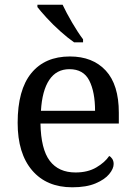

<svg xmlns="http://www.w3.org/2000/svg" viewBox="-20 -786 575 816"><path d="M287 10Q178 10 116.5 -62Q55 -134 55 -264Q55 -404 113 -475Q171 -546 277 -546Q374 -546 429.5 -486Q485 -426 485 -307V-261H152Q154 -152 191.5 -102.5Q229 -53 301 -53Q353 -53 389.5 -74.5Q426 -96 444 -123Q451 -120 457 -111Q463 -102 463 -89Q463 -69 444 -46Q425 -23 386 -6.5Q347 10 287 10ZM384 -315Q384 -395 359.5 -443.5Q335 -492 275 -492Q220 -492 189.5 -446.5Q159 -401 154 -315ZM295 -606Q269 -624 237 -652.5Q205 -681 178.5 -710Q152 -739 139 -756V-766H246Q262 -732 286.5 -690Q311 -648 333 -619V-606Z"/></svg>

Font: Noto Serif Dives Akuru
Style: Regular
Weight: 400
Designer: Fernando Caro
Foundry: Fernando Caro
Version: Version 2.000; ttfautohint (v1.8.4.7-5d5b)